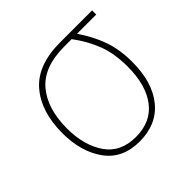

<svg xmlns="http://www.w3.org/2000/svg" viewBox="-140 -667 817 817"><g transform="rotate(-45 268.5 -259.0)"><path d="M480 -252Q480 -328 458.5 -387.5Q437 -447 398 -503H514V-528H322Q185 -528 120 -452.5Q55 -377 55 -248Q55 -136 107.5 -63Q160 10 263 10Q366 10 423 -60Q480 -130 480 -252ZM83 -248Q83 -367 140.5 -435Q198 -503 322 -503H366Q407 -448 429.5 -389.5Q452 -331 452 -252Q452 -141 404 -78Q356 -15 265 -15Q173 -15 128 -81Q83 -147 83 -248Z"/></g></svg>

Font: Noto Sans Display Thin
Style: Regular
Weight: 250
Designer: Monotype Design Team
Foundry: Monotype Imaging Inc.
Version: Version 1.900